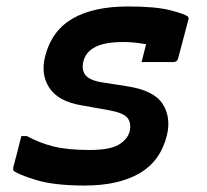

<svg xmlns="http://www.w3.org/2000/svg" viewBox="-20 -565 640 594"><path d="M377 -545Q462 -545 508 -533Q554 -521 562 -513Q565 -509 562 -501L531 -384Q528 -373 516 -373H418L420 -381Q424 -395 426.5 -406.5Q429 -418 432 -428Q416 -431 399 -433Q382 -435 362 -435Q304 -435 274.5 -419.5Q245 -404 238 -375Q232 -351 243 -334.5Q254 -318 291 -311L374 -298Q457 -285 483.5 -243Q510 -201 496 -145Q476 -66 411 -28.5Q346 9 242 9Q147 9 90.5 -8.5Q34 -26 22 -37Q20 -40 21 -47Q29 -76 34.5 -98.5Q40 -121 46 -144H63Q104 -122 147 -111.5Q190 -101 257 -101Q319 -101 346.5 -117Q374 -133 381 -158Q387 -184 374.5 -200Q362 -216 317 -224L233 -239Q160 -251 132.5 -293.5Q105 -336 120 -392Q140 -470 204.5 -507.5Q269 -545 377 -545Z"/></svg>

Font: Recursive Mn Lnr St SmB
Style: Italic
Weight: 600
Italic angle: -15°
Monospace: yes
Version: Version 1.079;hotconv 1.0.112;makeotfexe 2.5.65598; ttfautoh